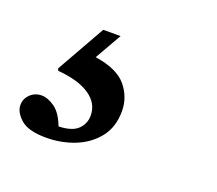

<svg xmlns="http://www.w3.org/2000/svg" viewBox="-61 -89 482 427"><g transform="rotate(20 180.0 124.5)"><path d="M160 -10 124 53Q177 61 198.5 87Q220 113 220 146Q220 184 200 209Q180 234 148.5 246.5Q117 259 81 259Q39 259 21 243Q3 227 3 210Q3 195 14 184.5Q25 174 41 174Q55 174 71.5 185.5Q88 197 99 226Q131 225 144.5 211.5Q158 198 158 179Q158 150 131.5 132Q105 114 56 110L54 105L119 -10Z"/></g></svg>

Font: Tiro Tamil
Style: Italic
Weight: 400
Italic angle: -11°
Designer: Tamil: Fernando Mello & Fiona Ross, assisted by Kaja Sojewska. Latin: John Hudson with Paul Hanslow, assisted by Kaja So
Foundry: Tiro Typeworks Ltd.
Version: Version 1.52